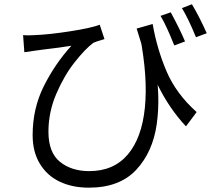

<svg xmlns="http://www.w3.org/2000/svg" viewBox="-20 -819 1017 903"><path d="M904.8 -291.9 854.6 -224.7Q776.5 -308.3 722.4 -418.2Q668.3 -528.1 622.7 -684.6L697.9 -706.1Q718.5 -588.4 763.4 -483.3Q808.3 -378.2 904.8 -291.9ZM141 -653.7Q211.1 -656.4 309.7 -671.8Q408.3 -687.1 449.1 -702.5L471.4 -635.1L457.8 -631.1Q430.4 -622.8 419.3 -617.8Q381.3 -589.6 331.6 -526.9Q281.9 -464.1 244.8 -377.8Q207.8 -291.5 207.8 -199.3Q207.8 -102.1 261.8 -58.1Q315.9 -14.2 399.7 -14.2Q514.6 -14.2 580.9 -92.2Q647.1 -170.3 661.4 -312.8Q675.7 -455.3 638.5 -647.8L708.3 -517.9Q735.8 -367.3 717.2 -235.5Q698.5 -103.6 620.3 -20Q542.1 63.6 397.9 63.6Q319.8 63.6 260.4 35.2Q201 6.7 167.3 -49.1Q133.5 -105 133.5 -183.5Q133.5 -308.1 185.7 -413Q237.9 -517.9 315.8 -603.9Q267 -595.6 177.2 -585.1L149.2 -581.3Q119.4 -577.6 94.5 -573.4L88.6 -653.7Q111.5 -651.7 141 -653.7ZM850.3 -624.1 800.2 -605.3 796.6 -612.5Q781.4 -651.2 765.3 -686Q749.3 -720.7 735 -744.4L783.1 -761Q825.6 -682.6 850.3 -624.1ZM952.3 -662.7 901.7 -643.9Q864.6 -734.1 835.6 -780.8L882.6 -799Q917.7 -740.5 952.3 -662.7Z"/></svg>

Font: Min Sans VF VF
Style: Regular
Weight: 400
Designer: Jinseong-Kim, NotoSansCJK, Nunito
Foundry: Jinseong-Kim
Version: Version 1.420;Glyphs 3.1.2 (3151)